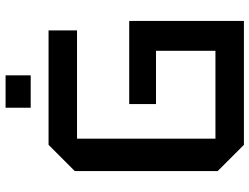

<svg xmlns="http://www.w3.org/2000/svg" viewBox="-123 -771 894 688"><g transform="rotate(-90 324.0 -427.0)"><path d="M55 -94V-606L149 -700H559V-598H171V-102H486V-315H295V-411H593V0H149ZM282 -764V-854H398V-764Z"/></g></svg>

Font: Tektur Medium
Style: Regular
Weight: 500
Designer: Adam Jagosz
Foundry: Adam Jagosz
Version: Version 1.005;gftools[0.9.30]